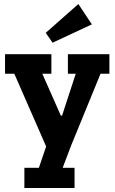

<svg xmlns="http://www.w3.org/2000/svg" viewBox="-20 -720 569 953"><path d="M523 -354V-451H317V-354H356L288 -146H282L190 -354H235V-451H5V-354H51L209 7L173 113H101V213H350V113H291L334 0L479 -354ZM436 -599 369 -700 207 -557 241 -508Z"/></svg>

Font: Zilla Slab Bold
Style: Regular
Weight: 700
Designer: Typotheque.com
Foundry: Typotheque type foundry
Version: Version 1.3; 2018